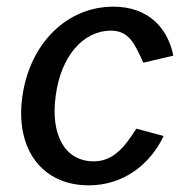

<svg xmlns="http://www.w3.org/2000/svg" viewBox="-20 -546 582 576"><path d="M320 -526C180 -526 69 -415 47 -256C25 -98 107 10 246 10C352 10 431 -54 471 -138L389 -160C354 -105 320 -62 261 -62C175 -62 131 -141 147 -258C162 -374 227 -454 313 -454C367 -454 384 -415 410 -358L500 -379C484 -459 428 -526 320 -526Z"/></svg>

Font: United Sans Medium
Style: Italic
Weight: 500
Italic angle: -8°
Designer: Pablo Impallari, Rodrigo Fuenzalida (Modified by Dan O. Williams)
Version: Version 1.000;PS 001.000;hotconv 1.0.88;makeotf.lib2.5.64775